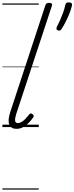

<svg xmlns="http://www.w3.org/2000/svg" viewBox="-20 -1062 622 1605"><path d="M117 15Q73 15 58 -19.5Q43 -54 65 -123L359 -1017Q363 -1029 369.5 -1033.5Q376 -1038 390 -1038Q406 -1038 412 -1032Q418 -1026 414 -1014L115 -107Q104 -71 106.5 -52Q109 -33 129 -33Q146 -33 163 -44Q180 -55 195.5 -71.5Q211 -88 223 -104Q229 -112 235 -113.5Q241 -115 250 -109Q260 -102 261.5 -95Q263 -88 258 -81Q243 -59 221.5 -36.5Q200 -14 174 0.5Q148 15 117 15ZM464 -808Q454 -812 452 -819.5Q450 -827 456 -839Q468 -861 481.5 -891.5Q495 -922 507 -955Q519 -988 525 -1017Q527 -1028 532.5 -1035Q538 -1042 554 -1042Q572 -1042 578 -1035Q584 -1028 582 -1017Q575 -986 560.5 -949.5Q546 -913 528.5 -879Q511 -845 495 -820Q490 -812 483.5 -808Q477 -804 464 -808ZM0 513H304V523H0ZM0 -20H304V0H0ZM0 -505H304V-500H0ZM0 -1033H304V-1023H0Z"/></svg>

Font: Playwrite IN Guides
Style: Regular
Weight: 400
Designer: Veronika Burian, José Scaglione
Foundry: TypeTogether
Version: Version 1.003